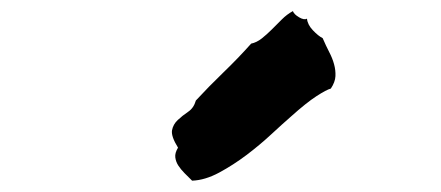

<svg xmlns="http://www.w3.org/2000/svg" viewBox="-20 -769 795 346"><path d="M576.2 -609.4Q568.4 -607.4 550.3 -595.7Q532.2 -584 503.9 -558.6Q489.3 -545.9 468.8 -526.9Q448.2 -507.8 424.3 -489.7Q400.4 -471.7 375 -458Q349.6 -444.3 326.2 -443.4Q319.3 -450.2 312.5 -457Q305.7 -463.9 301.3 -470.7Q296.9 -477.5 295.9 -485.4Q294.9 -493.2 300.8 -502.9Q288.1 -523.4 290 -534.2Q292 -544.9 300.3 -552.7Q308.6 -560.5 318.8 -567.4Q329.1 -574.2 333 -587.9Q355.5 -612.3 382.3 -638.2Q409.2 -664.1 432.6 -690.4Q442.4 -692.4 451.7 -699.7Q460.9 -707 469.7 -715.8Q478.5 -724.6 487.8 -733.9Q497.1 -743.2 507.8 -749Q509.8 -743.2 519 -737.8Q528.3 -732.4 533.2 -735.4Q534.2 -724.6 543.9 -714.4Q553.7 -704.1 561.5 -700.2Q567.4 -686.5 573.2 -675.3Q579.1 -664.1 582 -653.3Q585 -642.6 584.5 -631.8Q584 -621.1 576.2 -609.4Z"/></svg>

Font: Permanent Marker
Style: Regular
Weight: 400
Designer: Font Diner, Inc
Foundry: Font Diner, Inc
Version: Version 1.001